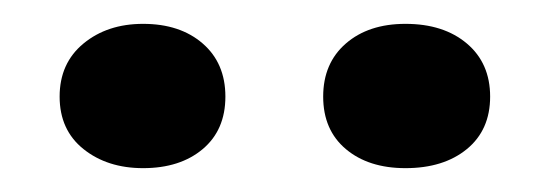

<svg xmlns="http://www.w3.org/2000/svg" viewBox="-20 -720 461 161"><path d="M100 -579Q70 -579 50 -595Q30 -611 30 -639Q30 -667 50 -683.5Q70 -700 100 -700Q131 -700 150 -683.5Q169 -667 169 -639Q169 -611 150 -595Q131 -579 100 -579ZM320 -579Q289 -579 270 -595Q251 -611 251 -639Q251 -667 270 -683.5Q289 -700 320 -700Q352 -700 371.5 -683.5Q391 -667 391 -639Q391 -611 371.5 -595Q352 -579 320 -579Z"/></svg>

Font: Hahmlet SemiBold
Style: Regular
Weight: 600
Version: Version 1.002